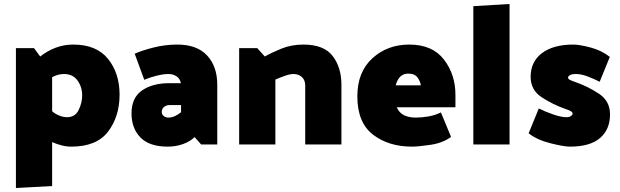

<svg xmlns="http://www.w3.org/2000/svg" viewBox="-20 -726 3114 965"><path d="M393 -246Q393 -289 369.5 -321.5Q346 -354 302 -354Q283 -354 268 -349Q253 -344 242 -338V-167Q256 -154 277 -145.5Q298 -137 317 -137Q358 -137 375.5 -173.5Q393 -210 393 -246ZM60 219V-484H151L182 -442Q219 -471 260.5 -486.5Q302 -502 348 -502Q465 -502 523 -430Q581 -358 581 -250Q581 -141 523.5 -65Q466 11 338 11Q314 11 289 4.5Q264 -2 242 -12V209Z M793 -163Q793 -151 803 -143Q813 -135 826 -135Q842 -135 858 -142Q874 -149 890 -162V-198H834Q816 -198 804.5 -188.5Q793 -179 793 -163ZM657 -456Q695 -473 753 -487.5Q811 -502 871 -502Q970 -502 1021 -447Q1072 -392 1072 -300V0H991L958 -37Q936 -15 900 -2Q864 11 823 11Q731 11 686 -35Q641 -81 641 -156Q641 -235 694 -271.5Q747 -308 831 -308H889Q885 -330 868 -342Q851 -354 826 -354Q801 -354 767 -345.5Q733 -337 705 -325Z M1311 -442Q1342 -460 1393 -481Q1444 -502 1505 -502Q1608 -502 1652 -444.5Q1696 -387 1696 -300V0H1514V-296Q1514 -324 1497 -339Q1480 -354 1455 -354Q1438 -354 1412 -345Q1386 -336 1364 -326V0H1182V-484H1273Z M1776 -242Q1776 -364 1851.5 -433Q1927 -502 2037 -502Q2153 -502 2211 -427Q2269 -352 2269 -250V-187H1974Q1986 -159 2010.5 -147Q2035 -135 2069 -135Q2101 -135 2134.5 -141Q2168 -147 2196 -161L2247 -38Q2205 -7 2143 2Q2081 11 2051 11Q1933 11 1854.5 -49.5Q1776 -110 1776 -242ZM2095 -297Q2094 -313 2080 -334.5Q2066 -356 2032 -356Q2007 -356 1991.5 -340.5Q1976 -325 1969 -297Z M2359 0V-695L2541 -706V0Z M2835 -337Q2835 -330 2842.5 -325.5Q2850 -321 2876 -312Q2936 -291 2991 -254.5Q3046 -218 3046 -151Q3046 -75 2995.5 -32Q2945 11 2844 11Q2814 11 2746.5 -6Q2679 -23 2637 -56L2688 -181Q2717 -166 2758.5 -151.5Q2800 -137 2826 -137Q2842 -137 2850 -143Q2858 -149 2858 -154Q2858 -161 2850 -166.5Q2842 -172 2820 -179Q2760 -200 2703.5 -236.5Q2647 -273 2647 -340Q2647 -416 2704 -459Q2761 -502 2862 -502Q2892 -502 2947.5 -487.5Q3003 -473 3045 -440L2994 -315Q2965 -330 2933 -342Q2901 -354 2875 -354Q2853 -354 2844 -348Q2835 -342 2835 -337Z"/></svg>

Font: Palanquin Dark
Style: Bold
Weight: 700
Designer: Pria Ravichandran
Version: Version 1.000